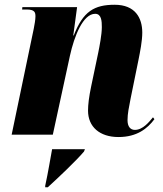

<svg xmlns="http://www.w3.org/2000/svg" viewBox="-20 -566 686 807"><path d="M478 10C556 10 600 -26 629 -65L623 -73C608 -55 581 -20 547 -20C528 -20 516 -34 516 -61C516 -88 522 -116 529 -152L562 -314C569 -349 578 -394 578 -429C578 -491 548 -546 462 -546C376 -546 329 -518 290 -417H288L304 -536H74L73 -526H92C126 -526 129 -514 129 -497C129 -483 125 -462 122 -446L29 0H202L274 -332C292 -414 329 -508 380 -508C407 -508 408 -476 408 -452C408 -420 398 -370 393 -345L363 -202C354 -159 350 -126 350 -101C350 -33 399 10 478 10ZM170 215V221H181C226 180 301 109 333 71L337 61H199C190 109 184 150 170 215Z"/></svg>

Font: Noto Serif Display Condensed Black
Style: Italic
Weight: 900
Width: 3
Italic angle: -12°
Designer: Monotype Design Team
Foundry: Monotype Imaging Inc.
Version: Version 2.009